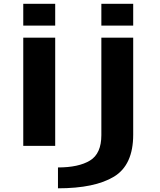

<svg xmlns="http://www.w3.org/2000/svg" viewBox="-20 -790 868 1040"><path d="M106 0H279V-586H106ZM106 -769.5V-651.5H279V-769.5ZM294 230Q493.5 230 597.5 166.8Q701.5 103.5 701.5 -60.5V-586H529V-58Q529 42 467.5 79.5Q406 117 294 117ZM529 -769.5V-651.5H701.5V-769.5Z"/></svg>

Font: Anybody ExtraExpanded SemiBold
Style: Regular
Weight: 600
Width: 8
Version: Version 1.113;gftools[0.9.25]